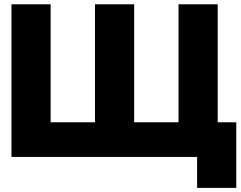

<svg xmlns="http://www.w3.org/2000/svg" viewBox="-20 -743 1141 909"><path d="M34.2 -722.7H219.7V-164.1H429.7V-722.7H615.2V-164.1H825.2V-722.7H1010.7V-164.1H1098.6V146.5H913.1V0H34.2Z"/></svg>

Font: Giphurs Black
Style: Regular
Weight: 900
Version: Version 0.920; ttfautohint (v1.8.4.7-5d5b)